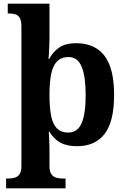

<svg xmlns="http://www.w3.org/2000/svg" viewBox="-20 -780 685 1040"><path d="M13 240V187H25Q46 187 61.5 182Q77 177 86.5 162.5Q96 148 96 120V-637Q96 -668 87.5 -682.5Q79 -697 64 -702Q49 -707 30 -707H22V-760H248V-576Q248 -557 247 -533Q246 -509 245 -489Q244 -469 242 -461H246Q268 -500 301.5 -523Q335 -546 393 -546Q493 -546 545.5 -478.5Q598 -411 598 -266Q598 -121 546.5 -54.5Q495 12 397 12Q340 12 305 -8.5Q270 -29 248 -66H244Q245 -58 245.5 -44Q246 -30 247 -12Q248 6 248 23Q248 40 248 53V119Q248 148 257.5 162.5Q267 177 283 182Q299 187 319 187H335V240ZM350 -62Q400 -62 422 -112.5Q444 -163 444 -265Q444 -365 422.5 -418Q401 -471 351 -471Q312 -471 289 -447.5Q266 -424 257 -378Q248 -332 248 -266Q248 -198 257 -152.5Q266 -107 288.5 -84.5Q311 -62 350 -62Z"/></svg>

Font: Noto Serif Hebrew
Style: Bold
Weight: 700
Version: Version 2.003